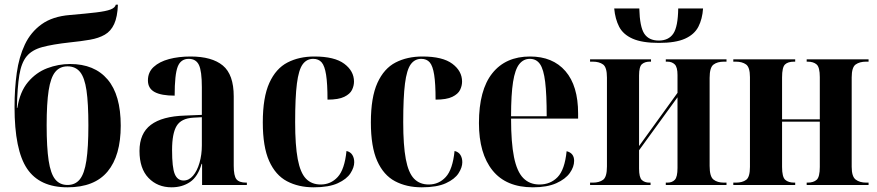

<svg xmlns="http://www.w3.org/2000/svg" viewBox="-20 -789 3740 819"><path d="M268 10Q149 10 95.5 -69.5Q42 -149 42 -333Q42 -410 51.5 -478Q61 -546 86 -599Q111 -652 157.5 -685.5Q204 -719 278 -725Q348 -731 390 -736Q432 -741 451.5 -748.5Q471 -756 474 -769H483Q481 -717 467 -686.5Q453 -656 427 -641Q401 -626 363.5 -619.5Q326 -613 277 -608Q204 -600 160 -588Q116 -576 93.5 -548.5Q71 -521 62.5 -469Q54 -417 52 -329H54Q65 -398 99.5 -439Q134 -480 181.5 -498Q229 -516 279 -516Q383 -516 439 -450Q495 -384 495 -253Q495 -125 439 -57.5Q383 10 268 10ZM268 0Q301 0 320.5 -24Q340 -48 348.5 -104Q357 -160 357 -254Q357 -348 349 -403Q341 -458 321.5 -482Q302 -506 268 -506Q235 -506 215.5 -482Q196 -458 187.5 -403Q179 -348 179 -255Q179 -160 187.5 -104Q196 -48 215.5 -24Q235 0 268 0Z M712 10Q652 10 613.5 -30Q575 -70 575 -145Q575 -220 623.5 -256.5Q672 -293 769 -296L841 -299V-417Q841 -486 828.5 -512Q816 -538 785 -538Q751 -538 738 -504.5Q725 -471 725 -381Q668 -381 639.5 -396.5Q611 -412 611 -446Q611 -481 635.5 -503.5Q660 -526 701 -537Q742 -548 793 -548Q884 -548 930.5 -509.5Q977 -471 977 -378V-82Q977 -39 988.5 -24.5Q1000 -10 1030 -10H1033V0H842V-90H840Q824 -35 790.5 -12.5Q757 10 712 10ZM763 -19Q786 -19 803.5 -39.5Q821 -60 831 -94.5Q841 -129 841 -169V-289L804 -287Q753 -284 733.5 -252Q714 -220 714 -149Q714 -74 725.5 -46.5Q737 -19 763 -19Z M1318 10Q1253 10 1204 -16Q1155 -42 1128 -102.5Q1101 -163 1101 -267Q1101 -374 1129 -435.5Q1157 -497 1206.5 -522.5Q1256 -548 1321 -548Q1407 -548 1448.5 -517Q1490 -486 1490 -441Q1490 -423 1481.5 -405.5Q1473 -388 1448.5 -376Q1424 -364 1377 -364Q1377 -432 1371 -470Q1365 -508 1352 -523Q1339 -538 1316 -538Q1288 -538 1271 -514.5Q1254 -491 1246.5 -432.5Q1239 -374 1239 -268Q1239 -169 1250 -110.5Q1261 -52 1285 -27Q1309 -2 1348 -2Q1391 -2 1420.5 -34Q1450 -66 1458 -145Q1475 -141 1483 -128Q1491 -115 1491 -97Q1491 -75 1475 -50Q1459 -25 1421 -7.5Q1383 10 1318 10Z M1779 10Q1714 10 1665 -16Q1616 -42 1589 -102.5Q1562 -163 1562 -267Q1562 -374 1590 -435.5Q1618 -497 1667.5 -522.5Q1717 -548 1782 -548Q1868 -548 1909.5 -517Q1951 -486 1951 -441Q1951 -423 1942.5 -405.5Q1934 -388 1909.5 -376Q1885 -364 1838 -364Q1838 -432 1832 -470Q1826 -508 1813 -523Q1800 -538 1777 -538Q1749 -538 1732 -514.5Q1715 -491 1707.5 -432.5Q1700 -374 1700 -268Q1700 -169 1711 -110.5Q1722 -52 1746 -27Q1770 -2 1809 -2Q1852 -2 1881.5 -34Q1911 -66 1919 -145Q1936 -141 1944 -128Q1952 -115 1952 -97Q1952 -75 1936 -50Q1920 -25 1882 -7.5Q1844 10 1779 10Z M2253 10Q2139 10 2081 -62Q2023 -134 2023 -264Q2023 -405 2080 -476.5Q2137 -548 2241 -548Q2338 -548 2392 -485.5Q2446 -423 2446 -305V-283H2160Q2160 -181 2172.5 -119Q2185 -57 2212 -29.5Q2239 -2 2281 -2Q2328 -2 2358.5 -33.5Q2389 -65 2397 -144Q2429 -136 2429 -103Q2429 -77 2410.5 -51Q2392 -25 2353 -7.5Q2314 10 2253 10ZM2312 -293Q2312 -386 2305.5 -439.5Q2299 -493 2283.5 -515.5Q2268 -538 2240 -538Q2213 -538 2195 -515.5Q2177 -493 2168.5 -439.5Q2160 -386 2160 -293Z M2791 -606Q2719 -606 2678.5 -624Q2638 -642 2621 -675Q2604 -708 2600 -753H2707Q2709 -674 2728.5 -645Q2748 -616 2790 -616Q2832 -616 2852 -645.5Q2872 -675 2873 -753H2979Q2976 -708 2959 -675Q2942 -642 2902 -624Q2862 -606 2791 -606ZM2497 0V-10H2509Q2536 -10 2552.5 -22Q2569 -34 2569 -79V-458Q2569 -502 2552.5 -514Q2536 -526 2509 -526H2497V-536H2757V-526H2751Q2731 -526 2718.5 -515.5Q2706 -505 2706 -467V-166L2870 -393V-469Q2870 -503 2858 -514.5Q2846 -526 2827 -526H2820V-536H3079V-526H3068Q3040 -526 3023.5 -513.5Q3007 -501 3007 -457V-81Q3007 -36 3023.5 -23Q3040 -10 3068 -10H3079V0H2820V-10H2827Q2847 -10 2858.5 -22Q2870 -34 2870 -73V-374L2706 -148V-70Q2706 -32 2718 -21Q2730 -10 2750 -10H2755V0Z M3108 0V-10H3119Q3147 -10 3163 -22Q3179 -34 3179 -77V-460Q3179 -502 3162.5 -514Q3146 -526 3119 -526H3108V-536H3372V-526H3367Q3341 -526 3328.5 -514Q3316 -502 3316 -459V-280H3477V-460Q3477 -502 3463.5 -514Q3450 -526 3425 -526H3421V-536H3685V-526H3674Q3647 -526 3630 -514Q3613 -502 3613 -459V-77Q3613 -36 3630 -23Q3647 -10 3675 -10H3685V0H3421V-10H3425Q3450 -10 3463.5 -22Q3477 -34 3477 -77V-270H3316V-77Q3316 -34 3329.5 -22Q3343 -10 3368 -10H3372V0Z"/></svg>

Font: Noto Serif Display Condensed
Style: Bold
Weight: 700
Width: 3
Designer: Monotype Design Team
Foundry: Monotype Imaging Inc.
Version: Version 2.009